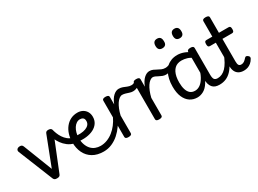

<svg xmlns="http://www.w3.org/2000/svg" viewBox="-38 -1484 2942 2190"><g transform="rotate(-30 1432.5 -389.0)"><path d="M254 15Q232 15 222.5 8Q213 1 208 -11L25 -465Q17 -485 29 -500Q41 -515 69 -515Q84 -515 92.5 -509Q101 -503 107 -489L255 -109L402 -489Q407 -503 416 -509Q425 -515 440 -515Q469 -515 480 -501Q491 -487 483 -465L300 -11Q296 1 286 8Q276 15 254 15Z M628 -230Q578 -242 542 -269.5Q506 -297 481.5 -331.5Q457 -366 443.5 -400Q430 -434 425 -459Q422 -473 430 -483Q438 -493 450 -497.5Q462 -502 472.5 -501.5Q483 -501 485 -492Q491 -467 502.5 -437Q514 -407 533 -378Q552 -349 579 -327Q606 -305 642 -296Q655 -293 658 -281.5Q661 -270 658 -257Q655 -244 647 -235.5Q639 -227 628 -230Z M657 -300Q703 -293 741.5 -295Q780 -297 809 -308Q838 -319 854 -338Q870 -357 870 -384Q870 -414 854.5 -426.5Q839 -439 815 -439Q790 -439 768.5 -425Q747 -411 731 -386Q715 -361 706 -328.5Q697 -296 697 -260Q697 -210 710.5 -172Q724 -134 747.5 -108Q771 -82 803 -69.5Q835 -57 871 -57Q886 -57 893 -45.5Q900 -34 900 -19.5Q900 -5 893 6Q886 17 871 17Q785 17 726.5 -18Q668 -53 638.5 -114.5Q609 -176 609 -255Q609 -310 624 -358Q639 -406 668 -442.5Q697 -479 737 -499Q777 -519 827 -519Q865 -519 894.5 -503Q924 -487 941 -458Q958 -429 958 -390Q958 -344 935 -309.5Q912 -275 871 -254Q830 -233 775.5 -226.5Q721 -220 657 -230Z M868 17Q859 17 854 6Q849 -5 849 -19.5Q849 -34 854 -45.5Q859 -57 868 -57Q915 -57 957.5 -73.5Q1000 -90 1036.5 -119Q1073 -148 1103 -187Q1133 -226 1154 -271Q1160 -281 1173 -278.5Q1186 -276 1195 -267Q1204 -258 1200 -248Q1179 -197 1146.5 -150Q1114 -103 1072 -65.5Q1030 -28 978.5 -5.5Q927 17 868 17Z M1195 15Q1174 15 1163.5 8.5Q1153 2 1153 -11V-489Q1153 -502 1163.5 -508.5Q1174 -515 1195 -515Q1217 -515 1228 -508.5Q1239 -502 1239 -489V-390Q1251 -422 1266.5 -446.5Q1282 -471 1299.5 -487Q1317 -503 1335 -511Q1353 -519 1371 -519Q1390 -519 1399.5 -507Q1409 -495 1409 -479Q1409 -463 1399.5 -451Q1390 -439 1371 -439Q1352 -439 1332.5 -424.5Q1313 -410 1295.5 -384Q1278 -358 1263.5 -322Q1249 -286 1239 -243V-11Q1239 2 1228 8.5Q1217 15 1195 15Z M1502 -411Q1480 -411 1457.5 -418.5Q1435 -426 1413.5 -432.5Q1392 -439 1371 -439Q1352 -439 1343 -451Q1334 -463 1334 -479Q1334 -495 1343 -507Q1352 -519 1371 -519Q1400 -519 1423.5 -510Q1447 -501 1470.5 -491Q1494 -481 1519 -481Q1536 -481 1546 -485Q1556 -489 1563 -495Q1577 -507 1589 -502Q1601 -497 1605 -484Q1609 -471 1597 -458Q1573 -431 1550 -421Q1527 -411 1502 -411Z M1599 15Q1578 15 1567.5 8.5Q1557 2 1557 -11V-489Q1557 -502 1567.5 -508.5Q1578 -515 1599 -515Q1621 -515 1632 -508.5Q1643 -502 1643 -489V-390Q1655 -422 1670.5 -446.5Q1686 -471 1703.5 -487Q1721 -503 1739 -511Q1757 -519 1775 -519Q1794 -519 1803.5 -507Q1813 -495 1813 -479Q1813 -463 1803.5 -451Q1794 -439 1775 -439Q1756 -439 1736.5 -424.5Q1717 -410 1699.5 -384Q1682 -358 1667.5 -322Q1653 -286 1643 -243V-11Q1643 2 1632 8.5Q1621 15 1599 15Z M1923 -388Q1900 -388 1879 -396Q1858 -404 1839.5 -414Q1821 -424 1805 -431.5Q1789 -439 1775 -439Q1756 -439 1747 -451Q1738 -463 1738 -479Q1738 -495 1747 -507Q1756 -519 1775 -519Q1801 -519 1822 -509.5Q1843 -500 1863.5 -488.5Q1884 -477 1906 -467.5Q1928 -458 1955 -458Q1969 -458 1985.5 -462.5Q2002 -467 2015 -476Q2029 -485 2039 -480Q2049 -475 2053.5 -463Q2058 -451 2054.5 -439Q2051 -427 2039 -420Q2024 -413 2002.5 -405.5Q1981 -398 1959.5 -393Q1938 -388 1923 -388Z M2104 17Q2049 17 2007 -11Q1965 -39 1941 -94Q1917 -149 1917 -232Q1917 -284 1927 -328.5Q1937 -373 1955.5 -408.5Q1974 -444 2001.5 -468.5Q2029 -493 2064 -506Q2099 -519 2142 -519Q2183 -519 2225 -504Q2267 -489 2302 -462V-386Q2262 -418 2225 -429Q2188 -440 2152 -440Q2125 -440 2102 -432Q2079 -424 2061.5 -407.5Q2044 -391 2031.5 -366.5Q2019 -342 2012.5 -309.5Q2006 -277 2006 -235Q2006 -183 2018 -144Q2030 -105 2054.5 -84Q2079 -63 2118 -63Q2155 -63 2188 -87.5Q2221 -112 2247.5 -160.5Q2274 -209 2291 -282L2308 -217Q2290 -130 2257.5 -78.5Q2225 -27 2185 -5Q2145 17 2104 17ZM2394 17Q2363 17 2340 8.5Q2317 0 2301.5 -18.5Q2286 -37 2278 -65.5Q2270 -94 2270 -135V-487Q2270 -501 2281 -508Q2292 -515 2313 -515Q2335 -515 2345.5 -508.5Q2356 -502 2356 -488V-138Q2356 -94 2368 -76Q2380 -58 2413 -58Q2423 -58 2428 -46.5Q2433 -35 2431.5 -20.5Q2430 -6 2421 5.5Q2412 17 2394 17Z M2394 17Q2380 17 2373.5 5.5Q2367 -6 2368.5 -20.5Q2370 -35 2381 -46.5Q2392 -58 2413 -58Q2443 -58 2470.5 -71Q2498 -84 2522 -109Q2546 -134 2568 -173Q2590 -212 2609 -264Q2614 -279 2626.5 -278Q2639 -277 2648 -268Q2657 -259 2654 -248Q2633 -180 2607.5 -130.5Q2582 -81 2550 -48Q2518 -15 2479.5 1Q2441 17 2394 17Z M2036 -669Q2008 -669 1994 -684.5Q1980 -700 1980 -731Q1980 -763 1994 -779Q2008 -795 2036 -795Q2064 -795 2077.5 -779Q2091 -763 2091 -731Q2093 -700 2078.5 -684.5Q2064 -669 2036 -669ZM2265 -669Q2237 -669 2223 -684.5Q2209 -700 2209 -731Q2209 -763 2223 -779Q2237 -795 2265 -795Q2292 -795 2306 -779Q2320 -763 2320 -731Q2321 -700 2306.5 -684.5Q2292 -669 2265 -669Z M2716 17Q2676 17 2649 1.5Q2622 -14 2608.5 -43Q2595 -72 2595 -113V-420H2518Q2503 -420 2496.5 -429Q2490 -438 2490 -460Q2490 -483 2496.5 -491.5Q2503 -500 2518 -500H2595V-704Q2595 -717 2605.5 -723.5Q2616 -730 2638 -730Q2660 -730 2671 -723.5Q2682 -717 2682 -704V-500H2808Q2823 -500 2829.5 -491.5Q2836 -483 2836 -460Q2836 -438 2829.5 -429Q2823 -420 2808 -420H2682V-122Q2682 -88 2691.5 -73.5Q2701 -59 2724 -59Q2746 -59 2763 -71Q2780 -83 2798 -104Q2808 -115 2818 -113Q2828 -111 2838 -103Q2851 -94 2852.5 -83.5Q2854 -73 2849 -64Q2833 -35 2811.5 -17Q2790 1 2766 9Q2742 17 2716 17Z"/></g></svg>

Font: Playwrite GB J
Style: Regular
Weight: 400
Designer: Veronika Burian, José Scaglione
Foundry: TypeTogether
Version: Version 1.002